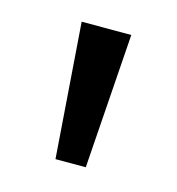

<svg xmlns="http://www.w3.org/2000/svg" viewBox="-54 -762 327 355"><g transform="rotate(15 109.5 -585.0)"><path d="M157 -714 139 -456H81L62 -714Z"/></g></svg>

Font: Noto Sans Hebrew SemiCondensed
Style: Regular
Weight: 400
Width: 4
Designer: Monotype Design Team
Foundry: Monotype Imaging Inc.
Version: Version 2.003